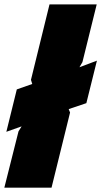

<svg xmlns="http://www.w3.org/2000/svg" viewBox="-35 -860 464 880"><path d="M409.2 -582 360.8 -387.2 279.8 -359.9 286.1 -344.2 201.2 0H-15.1L49.8 -257.8L64 -280.8L-5.9 -255.9L42 -450.2L112.8 -475.1L106.9 -494.1L191.9 -839.8H408.2L342.8 -575.2L329.1 -551.8Z"/></svg>

Font: Sinkin Sans 900 X Black Italic
Style: Regular
Weight: 950
Italic angle: -112°
Designer: Keith Bates
Foundry: K-Type
Version: Sinkin Sans (version 1.0)  by Keith Bates   •   © 2014   www